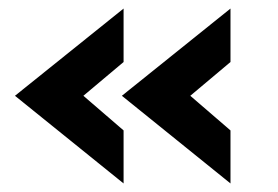

<svg xmlns="http://www.w3.org/2000/svg" viewBox="-20 -468 649 449"><path d="M269 -448V-323L175 -244L269 -163V-39L15 -244ZM519 -448V-323L425 -244L519 -163V-39L265 -244Z"/></svg>

Font: Josefin Sans
Style: Bold
Weight: 700
Designer: Santiago Orozco
Foundry: Typemade
Version: Version 2.000